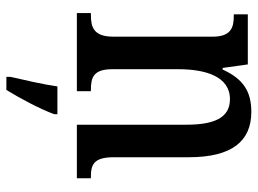

<svg xmlns="http://www.w3.org/2000/svg" viewBox="-123 -464 808 602"><g transform="rotate(90 281.0 -163.0)"><path d="M21 0H266V-44H261C223 -44 197 -52 197 -111V-318C197 -402 219 -480 291 -480C351 -480 371 -428 371 -343V0H539V-44H534C496 -44 473 -53 473 -116V-351C473 -487 422 -547 331 -547C268 -547 228 -523 198 -457H193L182 -536H25V-492H30C67 -492 95 -483 95 -425V-115C95 -53 66 -44 27 -44H21ZM221 208V221H262C288 179 323 113 338 71V61H251C244 109 231 164 221 208Z"/></g></svg>

Font: Noto Serif Ethiopic Condensed Medium
Style: Regular
Weight: 500
Width: 3
Designer: Monotype Design Team
Foundry: Monotype Imaging Inc.
Version: Version 2.102